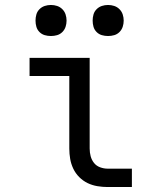

<svg xmlns="http://www.w3.org/2000/svg" viewBox="-20 -753 640 773"><path d="M413 0Q393 0 372 -3.5Q351 -7 332.5 -16Q314 -25 299 -40Q284 -55 275 -74Q266 -93 262.5 -113.5Q259 -134 259 -155V-447H99V-520H341V-155Q341 -139 345 -124Q349 -109 358.5 -97Q368 -85 383 -79.5Q398 -74 413 -74H511V0ZM415 -608Q402 -608 390 -611.5Q378 -615 369 -624Q360 -633 356.5 -645Q353 -657 353 -670Q353 -683 356.5 -695Q360 -707 369 -716Q378 -725 390 -729Q402 -733 415 -733Q428 -733 440 -729Q452 -725 461 -716Q470 -707 474 -695Q478 -683 478 -670Q478 -657 474 -645Q470 -633 461 -624Q452 -615 440 -611.5Q428 -608 415 -608ZM185 -608Q172 -608 160 -611.5Q148 -615 139 -624Q130 -633 126.5 -645Q123 -657 123 -670Q123 -683 126.5 -695Q130 -707 139 -716Q148 -725 160 -729Q172 -733 185 -733Q198 -733 210 -729Q222 -725 231 -716Q240 -707 244 -695Q248 -683 248 -670Q248 -657 244 -645Q240 -633 231 -624Q222 -615 210 -611.5Q198 -608 185 -608Z"/></svg>

Font: Iosevka Fixed Extended
Style: Regular
Weight: 400
Width: 7
Monospace: yes
Designer: Belleve Invis
Foundry: Belleve Invis
Version: Version 24.1.1; ttfautohint (v1.8.4)